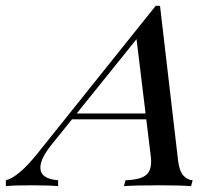

<svg xmlns="http://www.w3.org/2000/svg" viewBox="-103 -635 755 655"><path d="M554.2 -20 548.8 0Q508.8 -2.9 439.9 -2.9Q359.4 -2.9 319.8 0L325.2 -20Q356 -21.5 374.5 -27.1Q393.1 -32.7 402.8 -46.1Q412.6 -59.6 412.6 -84.5Q412.6 -93.3 411.1 -104L396 -228H142.6L74.2 -143.1Q34.7 -94.7 34.7 -63Q34.7 -24.9 95.2 -20V0Q65.4 -2.9 3.9 -2.9Q-57.1 -2.9 -83 0V-20Q-39.1 -31.2 25.9 -112.8L428.2 -615.2H442.9L504.9 -84Q509.3 -50.8 522.9 -35.9Q536.6 -21 554.2 -20ZM362.8 -501.5 158.7 -248H393.6Z"/></svg>

Font: TypoPRO Playfair Display SC
Style: Italic
Weight: 400
Italic angle: -14°
Designer: Claus Eggers Sørensen
Foundry: Claus Eggers Sørensen
Version: Version 1.004;PS 001.004;hotconv 1.0.70;makeotf.lib2.5.58329